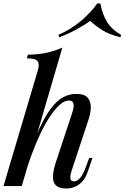

<svg xmlns="http://www.w3.org/2000/svg" viewBox="-32 -1068 715 1102"><path d="M93 0H-12L186 -667Q196 -701 183.5 -717Q171 -733 122 -733L128 -754Q189 -755 237 -765.5Q285 -776 326 -795ZM120 -147Q159 -255 193.5 -329Q228 -403 261.5 -447Q295 -491 330.5 -510Q366 -529 406 -529Q453 -529 471.5 -507Q490 -485 489 -450Q488 -415 475 -378L378 -85Q370 -59 372 -43Q374 -27 393 -27Q410 -27 427.5 -46Q445 -65 465 -121L480 -162H499L474 -89Q460 -47 439 -25Q418 -3 394.5 5.5Q371 14 349 14Q306 14 288 -5Q270 -24 272 -57.5Q274 -91 287 -132L380 -413Q386 -429 389.5 -447Q393 -465 388 -478Q383 -491 362 -491Q339 -491 312 -467.5Q285 -444 256 -401Q227 -358 199 -299Q171 -240 145 -168.5Q119 -97 97 -17ZM485 -948Q451 -923 404 -897.5Q357 -872 308 -854L303 -868Q373 -898 431.5 -947Q490 -996 526 -1048H544Q556 -985 582.5 -942Q609 -899 663 -868L659 -854Q596 -870 557 -894Q518 -918 485 -948Z"/></svg>

Font: Playfair Display Medium
Style: Italic
Weight: 500
Italic angle: -14°
Designer: Claus Eggers Sørensen
Foundry: Claus Eggers Sørensen
Version: Version 1.203